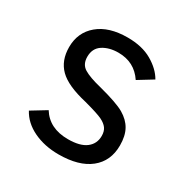

<svg xmlns="http://www.w3.org/2000/svg" viewBox="-130 -639 745 766"><g transform="rotate(30 242.0 -256.0)"><path d="M433.1 -138.2Q433.1 -66.4 382.3 -25.6Q331.5 15.1 237.8 15.1Q173.8 15.1 123 -9Q72.3 -33.2 48.8 -77.1L116.2 -118.2Q154.8 -56.2 240.2 -56.2Q295.9 -56.2 323.5 -77.4Q351.1 -98.6 351.1 -134.8Q351.1 -156.2 341.3 -169.7Q331.5 -183.1 311 -193.1Q290.5 -203.1 227.1 -220.2Q135.7 -241.2 98.4 -278.3Q61 -315.4 61 -377Q61 -444.8 109.9 -485.8Q158.7 -526.9 245.1 -526.9Q312 -526.9 357.4 -500.5Q402.8 -474.1 423.8 -437L356.9 -396Q316.9 -456.1 243.2 -456.1Q201.2 -456.1 172.1 -437.5Q143.1 -418.9 143.1 -379.9Q143.1 -345.2 168.5 -329.6Q193.8 -314 248 -300.8Q335 -278.3 368.2 -258.8Q401.4 -239.3 417.2 -210.7Q433.1 -182.1 433.1 -138.2Z"/></g></svg>

Font: Lorenzo Sans
Style: Regular
Weight: 400
Foundry: Intel Corporation
Version: Version 1.00; ttfautohint (v1.5)